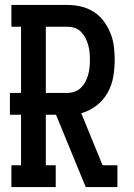

<svg xmlns="http://www.w3.org/2000/svg" viewBox="-20 -755 540 775"><path d="M26 0V-88H65V-292H20V-380H65V-647H26V-735H253Q281 -735 308 -728.5Q335 -722 358 -707.5Q381 -693 398 -670.5Q415 -648 425.5 -622Q436 -596 439.5 -568.5Q443 -541 443 -514Q443 -479 437 -444.5Q431 -410 414 -380Q397 -350 369 -328.5Q341 -307 308 -298L394 -88H454V0H326L206 -292H165V-88H205V0ZM165 -380H253Q268 -380 282.5 -385.5Q297 -391 307.5 -401.5Q318 -412 325 -425.5Q332 -439 336 -453.5Q340 -468 341.5 -483.5Q343 -499 343 -514Q343 -529 341.5 -544Q340 -559 336 -573.5Q332 -588 325 -601.5Q318 -615 307.5 -626Q297 -637 282.5 -642Q268 -647 253 -647H165Z"/></svg>

Font: Iosevka Slab Semibold
Style: Regular
Weight: 600
Monospace: yes
Designer: Belleve Invis
Foundry: Belleve Invis
Version: Version 11.1.1; ttfautohint (v1.8.3)